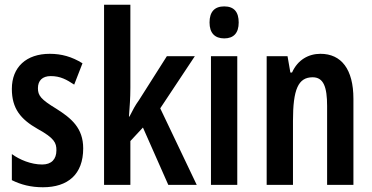

<svg xmlns="http://www.w3.org/2000/svg" viewBox="-20 -780 1571 810"><path d="M331 -154C331 -240 281 -281 218 -321C152 -361 140 -377 140 -408C140 -440 159 -459 194 -459C235 -459 261 -444 293 -423L328 -513C283 -541 239 -553 190 -553C91 -553 30 -497 30 -405C30 -322 67 -277 139 -236C210 -197 218 -177 218 -146C218 -108 197 -86 158 -86C111 -86 63 -106 30 -130V-20C68 -1 110 10 161 10C266 10 331 -44 331 -154Z M530 -410V-760H419V0H530V-185L583 -242L690 0H810L656 -323L802 -543H684L566 -357C550 -335 542 -319 526 -288H524C527 -331 530 -364 530 -410Z M926 -753C885 -753 864 -730 864 -685C864 -641 886 -618 926 -618C966 -618 987 -641 987 -685C987 -729 968 -753 926 -753ZM981 -543H870V0H981Z M1332 -553C1282 -553 1236 -528 1212 -474H1205L1193 -543H1105V0H1216V-270C1216 -403 1238 -454 1299 -454C1345 -454 1360 -413 1360 -333V0H1471V-363C1471 -488 1420 -553 1332 -553Z"/></svg>

Font: Noto Sans Sinhala UI ExtraCondensed SemiBold
Style: Regular
Weight: 600
Width: 2
Designer: Jelle Bosma - Monotype Design Team
Foundry: Monotype Imaging Inc.
Version: Version 2.006